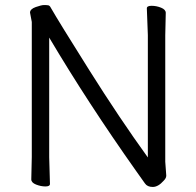

<svg xmlns="http://www.w3.org/2000/svg" viewBox="-20 -728 778 761"><path d="M106 -641 99 -678Q99 -692 121.5 -700Q144 -708 154.5 -708Q165 -708 171 -707Q177 -706 181 -698Q213 -642 333.5 -450.5Q454 -259 566 -104V-589L562 -695Q562 -705 581 -705Q600 -705 618.5 -697.5Q637 -690 637 -677L635 -588V-87L639 -32Q639 -22 629 -12Q607 13 585.5 13Q564 13 554.5 -1Q545 -15 519 -51Q328 -321 175 -579V-105L178 1Q178 11 160 11Q142 11 123 3.5Q104 -4 104 -17L106 -106Z"/></svg>

Font: LXGW WenKai
Style: Regular
Weight: 400
Designer: LXGW / Fontworks Inc.
Foundry: LXGW / Fontworks Inc.
Version: Version 1.520; June 14, 2025